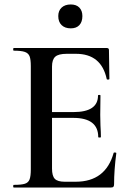

<svg xmlns="http://www.w3.org/2000/svg" viewBox="-20 -840 587 860"><path d="M42 -12Q76 -12 91.5 -17Q107 -22 112.5 -36.5Q118 -51 118 -81V-544Q118 -574 112.5 -588Q107 -602 91 -607.5Q75 -613 42 -613Q39 -613 39 -619Q39 -625 42 -625H458Q468 -625 468 -616L470 -486Q470 -484 464.5 -483.5Q459 -483 458 -486Q434 -599 320 -599H279Q242 -599 227.5 -586Q213 -573 213 -542V-85Q213 -52 225.5 -39Q238 -26 270 -26H319Q453 -26 489 -155Q489 -157 494 -157Q501 -157 501 -154Q491 -78 491 -15Q491 -7 488 -3.5Q485 0 476 0H42Q39 0 39 -6Q39 -12 42 -12ZM308 -312H168V-338H309Q419 -338 419 -412Q419 -415 424.5 -415Q430 -415 430 -412L429 -325L430 -278Q432 -246 432 -226Q432 -224 426 -224Q420 -224 420 -226Q420 -312 308 -312ZM241 -768Q241 -792 256 -806Q271 -820 297 -820Q322 -820 335.5 -806Q349 -792 349 -768Q349 -742 335.5 -727.5Q322 -713 297 -713Q271 -713 256 -727.5Q241 -742 241 -768Z"/></svg>

Font: Cormorant Infant SemiBold
Style: Regular
Weight: 600
Designer: Christian Thalmann (Catharsis Fonts)
Foundry: Catharsis Fonts
Version: Version 4.000